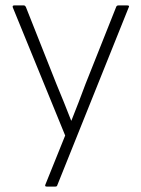

<svg xmlns="http://www.w3.org/2000/svg" viewBox="-20 -502 520 707"><path d="M152 185Q144 185 147 178L220 -3L27 -475Q25 -482 32 -482H68Q72 -482 75 -477L188 -192Q202 -159 215.5 -125Q229 -91 242 -58H243Q256 -91 269.5 -125.5Q283 -160 295 -193L408 -477Q410 -482 416 -482H449Q458 -482 454 -475L191 180Q190 185 184 185Z"/></svg>

Font: Sofia Sans ExtraLight
Style: Regular
Weight: 250
Version: Version 4.100-B